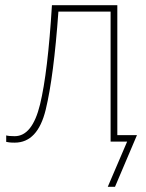

<svg xmlns="http://www.w3.org/2000/svg" viewBox="-20 -548 565 743"><path d="M434 -25V-528H181Q165 -267 135 -144Q105 -21 37 -21Q14 -21 4 -24V1Q8 2 16 3Q24 4 37 4Q126 4 157 -124Q188 -252 206 -503H408V0H472L397 175H425L510 -25Z"/></svg>

Font: Noto Sans UI Thin
Style: Regular
Weight: 250
Designer: Monotype Design Team
Foundry: Monotype Imaging Inc.
Version: Version 1.901